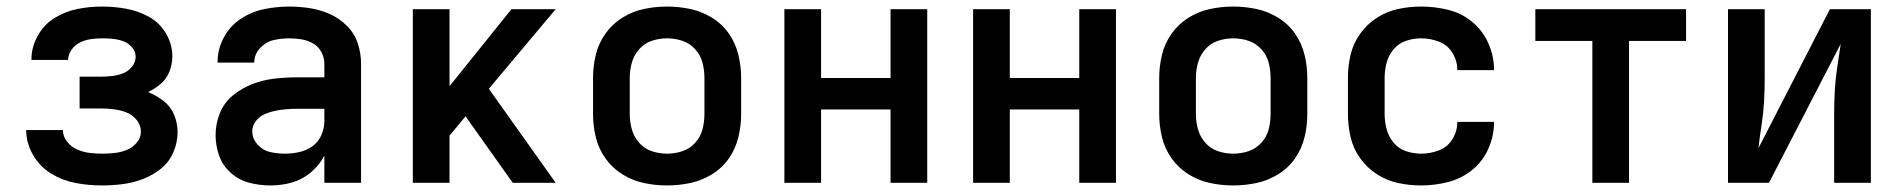

<svg xmlns="http://www.w3.org/2000/svg" viewBox="-20 -558 5800 586"><path d="M291 8Q322 8 354 4Q386 0 416 -11.5Q446 -23 471 -43Q496 -63 509 -93Q522 -123 522 -155Q522 -182 511.5 -207.5Q501 -233 479 -250Q457 -267 432 -277Q453 -287 471 -302.5Q489 -318 497.5 -340.5Q506 -363 506 -386Q506 -423 486.5 -456Q467 -489 434 -507Q401 -525 364.5 -531.5Q328 -538 291 -538Q253 -538 216 -530.5Q179 -523 146.5 -503Q114 -483 95 -448.5Q76 -414 76 -377V-375H188Q188 -392 198.5 -406.5Q209 -421 224.5 -428.5Q240 -436 257 -438.5Q274 -441 291 -441Q307 -441 323.5 -439.5Q340 -438 355.5 -432.5Q371 -427 382.5 -414Q394 -401 394 -385Q394 -368 382.5 -354Q371 -340 355 -334Q339 -328 322 -326Q305 -324 288 -324H223V-227H288Q308 -227 327.5 -224.5Q347 -222 365.5 -215Q384 -208 397 -192Q410 -176 410 -156Q410 -137 397 -122Q384 -107 366 -100Q348 -93 329 -91Q310 -89 291 -89Q271 -89 252 -91.5Q233 -94 215 -102Q197 -110 184.5 -126Q172 -142 172 -161H60Q60 -161 60 -161Q60 -161 60 -161Q60 -121 81 -85Q102 -49 136.5 -28Q171 -7 210.5 0.5Q250 8 291 8Z M806 8Q839 8 871 -1Q903 -10 929 -32Q955 -54 970 -83V0H1082V-363Q1082 -395 1072 -425.5Q1062 -456 1039 -479Q1016 -502 987 -515Q958 -528 926 -533Q894 -538 863 -538Q824 -538 785.5 -530Q747 -522 714 -500Q681 -478 662.5 -442.5Q644 -407 644 -368V-367H756Q756 -367 756 -367Q756 -367 756 -367Q756 -392 773.5 -411Q791 -430 814.5 -435.5Q838 -441 863 -441Q881 -441 900 -438Q919 -435 935.5 -425.5Q952 -416 961 -399Q970 -382 970 -363V-322H886Q852 -322 817.5 -318Q783 -314 750.5 -301.5Q718 -289 691 -267Q664 -245 651 -212.5Q638 -180 638 -146Q638 -113 649 -82.5Q660 -52 685 -30Q710 -8 741.5 0Q773 8 805 8ZM850 -89Q827 -89 804.5 -94Q782 -99 766 -117Q750 -135 750 -157Q750 -174 760.5 -188Q771 -202 786.5 -209Q802 -216 818.5 -219.5Q835 -223 852 -224.5Q869 -226 886 -226H970V-189Q970 -167 961 -146Q952 -125 934 -112Q916 -99 894 -94Q872 -89 850 -89Z M1240 0H1352V-144L1401 -203L1415 -183L1545 0H1676L1472 -287L1676 -530H1541L1352 -295V-530H1240Z M2016 8Q2052 8 2087 0.5Q2122 -7 2153 -26Q2184 -45 2204.5 -74.5Q2225 -104 2233.5 -139Q2242 -174 2242 -210V-320Q2242 -356 2233.5 -391Q2225 -426 2204.5 -455.5Q2184 -485 2153 -504Q2122 -523 2087 -530.5Q2052 -538 2016 -538Q1980 -538 1945 -530.5Q1910 -523 1879.5 -504Q1849 -485 1828 -455.5Q1807 -426 1798.5 -391Q1790 -356 1790 -320V-210Q1790 -174 1798.5 -139Q1807 -104 1828 -74.5Q1849 -45 1879.5 -26Q1910 -7 1945 0.5Q1980 8 2016 8ZM2016 -89Q1992 -89 1969.5 -96.5Q1947 -104 1931 -122Q1915 -140 1908.5 -163Q1902 -186 1902 -210V-320Q1902 -344 1908.5 -367Q1915 -390 1931 -408Q1947 -426 1969.5 -433.5Q1992 -441 2016 -441Q2040 -441 2062.5 -433.5Q2085 -426 2101.5 -408Q2118 -390 2124 -367Q2130 -344 2130 -320V-210Q2130 -186 2124 -163Q2118 -140 2101.5 -122Q2085 -104 2062.5 -96.5Q2040 -89 2016 -89Z M2374 0H2486V-224H2698V0H2810V-530H2698V-320H2486V-530H2374Z M2950 0H3062V-224H3274V0H3386V-530H3274V-320H3062V-530H2950Z M3744 8Q3780 8 3815 0.5Q3850 -7 3881 -26Q3912 -45 3932.5 -74.5Q3953 -104 3961.5 -139Q3970 -174 3970 -210V-320Q3970 -356 3961.5 -391Q3953 -426 3932.5 -455.5Q3912 -485 3881 -504Q3850 -523 3815 -530.5Q3780 -538 3744 -538Q3708 -538 3673 -530.5Q3638 -523 3607.5 -504Q3577 -485 3556 -455.5Q3535 -426 3526.5 -391Q3518 -356 3518 -320V-210Q3518 -174 3526.5 -139Q3535 -104 3556 -74.5Q3577 -45 3607.5 -26Q3638 -7 3673 0.5Q3708 8 3744 8ZM3744 -89Q3720 -89 3697.5 -96.5Q3675 -104 3659 -122Q3643 -140 3636.5 -163Q3630 -186 3630 -210V-320Q3630 -344 3636.5 -367Q3643 -390 3659 -408Q3675 -426 3697.5 -433.5Q3720 -441 3744 -441Q3768 -441 3790.5 -433.5Q3813 -426 3829.5 -408Q3846 -390 3852 -367Q3858 -344 3858 -320V-210Q3858 -186 3852 -163Q3846 -140 3829.5 -122Q3813 -104 3790.5 -96.5Q3768 -89 3744 -89Z M4318 8Q4359 8 4400 -2.5Q4441 -13 4473.5 -39.5Q4506 -66 4523 -105Q4540 -144 4540 -186H4428Q4428 -158 4413 -133.5Q4398 -109 4371.5 -99Q4345 -89 4318 -89Q4294 -89 4271.5 -96.5Q4249 -104 4233.5 -122.5Q4218 -141 4212 -164Q4206 -187 4206 -210V-320Q4206 -344 4212 -366.5Q4218 -389 4233.5 -407.5Q4249 -426 4271.5 -433.5Q4294 -441 4318 -441Q4345 -441 4371.5 -431Q4398 -421 4413 -396.5Q4428 -372 4428 -344H4540Q4540 -386 4523 -425Q4506 -464 4473.5 -491Q4441 -518 4400 -528Q4359 -538 4318 -538Q4282 -538 4247 -530.5Q4212 -523 4182 -503.5Q4152 -484 4131 -454.5Q4110 -425 4102 -390.5Q4094 -356 4094 -320V-210Q4094 -175 4102 -140Q4110 -105 4131 -75.5Q4152 -46 4182 -26.5Q4212 -7 4247 0.5Q4282 8 4318 8Z M4840 0H4952V-433H5126V-530H4666V-433H4840Z M5254 0H5379L5598 -424Q5593 -389 5587.5 -353.5Q5582 -318 5580 -283Q5578 -248 5578 -212V0H5690V-530H5565L5347 -106Q5351 -142 5356.5 -177Q5362 -212 5364 -247.5Q5366 -283 5366 -318V-530H5254Z"/></svg>

Font: Iosevka Sparkle Semibold
Style: Regular
Weight: 600
Designer: Belleve Invis
Foundry: Belleve Invis
Version: Version 4.5.0; ttfautohint (v1.8.3)